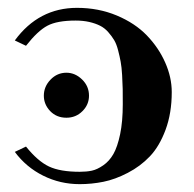

<svg xmlns="http://www.w3.org/2000/svg" viewBox="-20 -464 498 494"><path d="M150.9 -161.1Q125.5 -161.1 109.1 -178.2Q92.8 -195.3 92.8 -217.8Q92.8 -241.2 109.9 -259Q127 -276.9 150.9 -276.9Q173.3 -276.9 191.2 -259.5Q209 -242.2 209 -217.8Q209 -194.8 192.1 -178Q175.3 -161.1 150.9 -161.1ZM185.1 -22Q202.6 -22 216.3 -24.9Q230 -27.8 245.6 -38.6Q261.2 -49.3 271.7 -67.6Q282.2 -85.9 289.1 -118.7Q295.9 -151.4 295.9 -195.8Q295.9 -219.7 295.7 -234.9Q295.4 -250 294.2 -270.8Q293 -291.5 290.5 -304.9Q288.1 -318.4 283.9 -334.5Q279.8 -350.6 273.7 -360.8Q267.6 -371.1 258.3 -381.6Q249 -392.1 237.3 -397.9Q225.6 -403.8 209.7 -407.5Q193.8 -411.1 174.8 -411.1Q127 -411.1 102.1 -397.9Q77.1 -384.8 46.9 -346.2L18.1 -359.9Q79.6 -443.8 178.2 -443.8Q233.4 -443.8 280.5 -424.1Q327.6 -404.3 357.9 -372.8Q388.2 -341.3 405 -303.2Q421.9 -265.1 421.9 -227.1Q421.9 -172.9 406 -130.1Q390.1 -87.4 365.7 -61.8Q341.3 -36.1 308.8 -19.3Q276.4 -2.4 246.1 3.7Q215.8 9.8 185.1 9.8Q134.8 9.8 91.1 -12Q47.4 -33.7 18.1 -73.2L46.9 -86.9Q77.1 -49.3 106 -35.6Q134.8 -22 185.1 -22Z"/></svg>

Font: Linux Libertine G
Style: Semibold
Weight: 600
Designer: Philipp H. Poll
Foundry: Philipp H. Poll
Version: Version 5.1.1